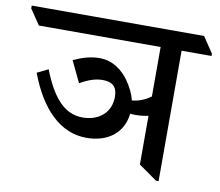

<svg xmlns="http://www.w3.org/2000/svg" viewBox="-117 -710 921 803"><g transform="rotate(10 343.5 -308.5)"><path d="M276 -119C366 -119 430 -167 439 -250C446 -249 454 -249 462 -249C480 -249 501 -251 516 -255V-48L594 7H605V-547H732V-557L687 -624H-45V-612L-1 -547H516V-337C492 -319 463 -308 436 -306C430 -334 416 -360 399 -385C371 -425 329 -457 273 -457C237 -457 202 -447 163 -429L206 -339C241 -358 270 -369 302 -369C343 -369 364 -351 364 -309C364 -239 312 -200 245 -200C166 -200 114 -264 71 -374L24 -351C79 -205 164 -119 276 -119Z"/></g></svg>

Font: Noto Serif Devanagari Medium
Style: Regular
Weight: 500
Designer: Universal Thirst, Indian Type Foundry and the Monotype Design Team
Foundry: Monotype Imaging Inc.
Version: Version 2.004